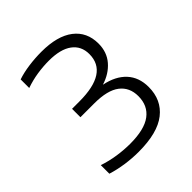

<svg xmlns="http://www.w3.org/2000/svg" viewBox="-150 -910 704 704"><g transform="rotate(-45 201.5 -558.0)"><path d="M167.5 -302Q134 -302 99.8 -307Q65.5 -312 35 -321.5V-366Q67.5 -355 101.5 -350Q135.5 -345 166.5 -345Q240.5 -345 276 -371.5Q311.5 -398 311.5 -447.5Q311.5 -493 279 -518Q246.5 -543 178 -543H106.5V-586.5H144.5Q293.5 -586.5 293.5 -683.5Q293.5 -725.5 262.2 -748.5Q231 -771.5 171 -771.5Q141.5 -771.5 110.5 -766.8Q79.5 -762 49.5 -751.5V-796Q76 -805 109 -809.5Q142 -814 175 -814Q257 -814 300.8 -780.5Q344.5 -747 344.5 -687Q344.5 -643 318.5 -612.8Q292.5 -582.5 249 -569Q303.5 -558 332.8 -526.2Q362 -494.5 362 -444.5Q362 -377.5 314 -339.8Q266 -302 167.5 -302Z"/></g></svg>

Font: Encode Sans SemiExpanded SemiExpanded Light
Style: Regular
Weight: 300
Width: 6
Designer: Multiple Designers
Foundry: Impallari Type
Version: Version 3.000; ttfautohint (v1.8.3) -l 8 -r 50 -G 200 -x 14 